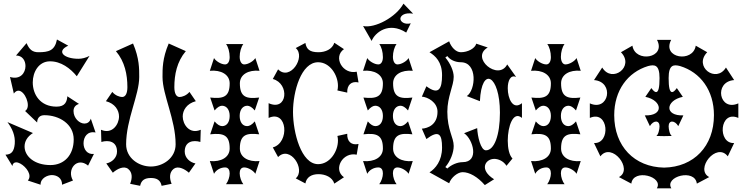

<svg xmlns="http://www.w3.org/2000/svg" viewBox="-20 -987 4097 1055"><path d="M203 28C202 -8 241 -25 265 -25C293 -25 322 -8 321 28L381 5C345 -55 403 -128 464 -77L496 -141C458 -137 439 -168 439 -200C439 -234 460 -268 505 -259L479 -335C473 -316 459 -308 444 -308C417 -308 384 -337 384 -377C384 -394 392 -409 414 -416L350 -458C348 -430 339 -401 291 -401C200 -401 160 -469 160 -534C160 -592 193 -649 253 -650C315 -651 367 -611 402 -568L472 -680C451 -669 430 -664 411 -664C331 -664 287 -705 355 -736L293 -770C281 -709 248 -700 191 -700C158 -700 141 -715 126 -750L68 -682C103 -682 120 -654 120 -624C120 -587 92 -547 35 -564L56 -473C89 -519 133 -454 133 -409C133 -395 128 -383 118 -377L184 -314C185 -342 201 -354 224 -354C305 -354 385 -306 385 -221C385 -136 334 -80 257 -80C167 -80 115 -130 115 -182C115 -209 129 -236 161 -256L21 -316C47 -281 65 -242 61 -196C57 -155 43 -138 10 -137L48 -75C50 -89 58 -95 69 -95C96 -95 142 -54 142 -19C142 -10 139 -2 133 5Z M1083 -274C1021 -247 984 -304 984 -347C984 -381 1006 -418 1056 -431L1021 -482C1005 -462 980 -454 967 -454C948 -454 938 -475 938 -508C938 -577 952 -648 1001 -706L907 -748C872 -666 873 -608 873 -564C873 -465 945 -330 945 -194C945 -118 875 -72 809 -72C743 -72 673 -118 673 -194C673 -330 745 -465 745 -564C745 -608 746 -666 711 -748L617 -706C666 -648 680 -577 680 -508C680 -475 670 -454 651 -454C638 -454 613 -462 597 -482L562 -431C612 -418 634 -381 634 -347C634 -304 597 -247 535 -274L537 -207C577 -219 623 -210 623 -154C623 -119 593 -94 564 -89L600 -38C625 -60 661 -77 684 -59C709 -39 707 -6 695 23L750 34C756 3 776 -9 809 -9C842 -9 862 3 868 34L923 23C911 -6 909 -39 934 -59C957 -77 993 -60 1018 -38L1054 -89C1025 -94 995 -119 995 -154C995 -210 1041 -219 1081 -207Z M1317 25C1306 11 1297 -14 1297 -35C1297 -53 1304 -67 1322 -67C1345 -67 1375 -47 1383 -32L1406 -102C1344 -96 1298 -123 1298 -171C1298 -248 1335 -257 1404 -249L1380 -320C1364 -301 1350 -294 1338 -294C1313 -294 1297 -316 1297 -350C1297 -384 1314 -406 1339 -406C1350 -406 1364 -399 1380 -380L1404 -451C1335 -443 1298 -452 1298 -529C1298 -577 1344 -604 1406 -598L1383 -668C1375 -653 1345 -633 1322 -633C1307 -633 1297 -650 1297 -675C1297 -701 1305 -729 1317 -745H1222C1234 -730 1242 -701 1242 -673C1242 -649 1232 -633 1217 -633C1194 -633 1164 -653 1156 -668L1133 -598C1195 -604 1242 -577 1242 -529C1242 -455 1208 -443 1135 -451L1159 -380C1175 -399 1189 -406 1200 -406C1225 -406 1242 -384 1242 -350C1242 -316 1226 -294 1201 -294C1189 -294 1175 -301 1159 -320L1135 -249C1208 -257 1242 -245 1242 -171C1242 -123 1195 -96 1133 -102L1156 -32C1167 -53 1192 -67 1217 -67C1235 -67 1242 -52 1242 -34C1242 -15 1234 9 1222 25Z M1834 -240C1836 -232 1837 -224 1837 -215C1837 -154 1792 -85 1728 -85C1635 -85 1590 -259 1590 -372C1590 -485 1635 -645 1728 -645C1792 -645 1837 -576 1837 -515C1837 -506 1836 -498 1834 -490L1888 -478C1886 -520 1911 -543 1950 -534L1940 -593C1863 -576 1808 -674 1870 -717L1817 -752C1806 -716 1767 -700 1730 -700C1681 -700 1664 -717 1658 -751L1605 -723C1662 -675 1574 -539 1508 -606L1479 -553C1573 -528 1560 -373 1456 -420V-339C1560 -386 1573 -202 1479 -177L1508 -124C1574 -191 1662 -55 1605 -7L1658 21C1664 -13 1691 -30 1730 -30C1767 -30 1806 -14 1817 22L1870 -13C1808 -56 1863 -154 1940 -137L1950 -196C1911 -187 1886 -210 1888 -252Z M2022 -762C2040 -808 2116 -870 2212 -808L2237 -859C2203 -850 2180 -868 2180 -884C2180 -899 2200 -920 2250 -912L2197 -967C2157 -893 2040 -830 1975 -844ZM2159 25C2148 11 2139 -14 2139 -35C2139 -53 2146 -67 2164 -67C2187 -67 2217 -47 2225 -32L2248 -102C2186 -96 2140 -123 2140 -171C2140 -248 2177 -257 2246 -249L2222 -320C2206 -301 2192 -294 2180 -294C2155 -294 2139 -316 2139 -350C2139 -384 2156 -406 2181 -406C2192 -406 2206 -399 2222 -380L2246 -451C2177 -443 2140 -452 2140 -529C2140 -577 2186 -604 2248 -598L2225 -668C2217 -653 2187 -633 2164 -633C2149 -633 2139 -650 2139 -675C2139 -701 2147 -729 2159 -745H2064C2076 -730 2084 -701 2084 -673C2084 -649 2074 -633 2059 -633C2036 -633 2006 -653 1998 -668L1975 -598C2037 -604 2084 -577 2084 -529C2084 -455 2050 -443 1977 -451L2001 -380C2017 -399 2031 -406 2042 -406C2067 -406 2084 -384 2084 -350C2084 -316 2068 -294 2043 -294C2031 -294 2017 -301 2001 -320L1977 -249C2050 -257 2084 -245 2084 -171C2084 -123 2037 -96 1975 -102L1998 -32C2009 -53 2034 -67 2059 -67C2077 -67 2084 -52 2084 -34C2084 -15 2076 9 2064 25Z M2695 -2C2610 -55 2647 -114 2696 -114C2717 -114 2746 -103 2763 -76L2796 -116C2778 -134 2770 -173 2770 -214C2770 -293 2800 -380 2848 -339V-420C2798 -380 2770 -446 2770 -502C2770 -543 2785 -578 2816 -564L2767 -633C2719 -540 2562 -669 2660 -726L2597 -747C2590 -721 2551 -700 2512 -700C2485 -700 2459 -728 2448 -760L2340 -700C2372 -680 2409 -647 2409 -574C2409 -499 2391 -462 2323 -513L2298 -456C2330 -454 2384 -425 2384 -373C2384 -301 2330 -282 2298 -280L2323 -223C2391 -274 2409 -251 2409 -176C2409 -103 2372 -60 2340 -40L2448 20C2459 -12 2495 -41 2522 -41C2559 -41 2604 -16 2644 30ZM2427 -69C2455 -102 2473 -148 2473 -185C2473 -232 2438 -273 2438 -373C2438 -456 2473 -515 2473 -565C2473 -596 2455 -638 2427 -671L2438 -679C2453 -658 2482 -645 2512 -645C2606 -645 2594 -491 2545 -459L2617 -431C2626 -628 2727 -575 2727 -368C2727 -244 2696 -161 2650 -161C2621 -161 2604 -239 2602 -283L2530 -255C2579 -223 2616 -96 2522 -96C2494 -96 2460 -82 2438 -61Z M3082 25C3071 11 3062 -14 3062 -35C3062 -53 3069 -67 3087 -67C3110 -67 3140 -47 3148 -32L3171 -102C3109 -96 3063 -123 3063 -171C3063 -248 3100 -257 3169 -249L3145 -320C3129 -301 3115 -294 3103 -294C3078 -294 3062 -316 3062 -350C3062 -384 3079 -406 3104 -406C3115 -406 3129 -399 3145 -380L3169 -451C3100 -443 3063 -452 3063 -529C3063 -577 3109 -604 3171 -598L3148 -668C3140 -653 3110 -633 3087 -633C3072 -633 3062 -650 3062 -675C3062 -701 3070 -729 3082 -745H2987C2999 -730 3007 -701 3007 -673C3007 -649 2997 -633 2982 -633C2959 -633 2929 -653 2921 -668L2898 -598C2960 -604 3007 -577 3007 -529C3007 -455 2973 -443 2900 -451L2924 -380C2940 -399 2954 -406 2965 -406C2990 -406 3007 -384 3007 -350C3007 -316 2991 -294 2966 -294C2954 -294 2940 -301 2924 -320L2900 -249C2973 -257 3007 -245 3007 -171C3007 -123 2960 -96 2898 -102L2921 -32C2932 -53 2957 -67 2982 -67C3000 -67 3007 -52 3007 -34C3007 -15 2999 9 2987 25Z M4037 -419C3932 -372 3900 -538 4014 -547L3969 -616C3915 -527 3789 -621 3866 -700L3803 -736C3788 -640 3615 -667 3668 -768H3590C3643 -667 3470 -640 3455 -736L3392 -700C3469 -621 3343 -527 3289 -616L3244 -547C3358 -538 3326 -372 3221 -419V-339C3325 -385 3337 -196 3244 -201L3279 -128C3341 -209 3462 -56 3381 -14L3449 22C3459 -63 3629 -17 3589 48H3669C3629 -17 3799 -63 3809 22L3877 -14C3796 -56 3917 -209 3979 -128L4014 -201C3921 -196 3933 -385 4037 -339ZM3629 -66C3465 -69 3355 -184 3355 -354C3355 -490 3429 -590 3541 -624C3576 -633 3604 -633 3604 -558C3604 -506 3598 -481 3585 -481C3578 -481 3570 -488 3559 -503L3526 -455C3574 -445 3600 -418 3600 -394C3600 -371 3575 -351 3523 -353L3551 -294C3561 -311 3574 -319 3585 -319C3596 -319 3604 -310 3604 -293C3604 -276 3597 -245 3586 -240L3629 -239L3672 -240C3661 -245 3654 -276 3654 -293C3654 -310 3662 -319 3673 -319C3684 -319 3697 -311 3707 -294L3735 -353C3683 -351 3658 -371 3658 -394C3658 -418 3684 -445 3732 -455L3699 -503C3688 -488 3680 -481 3673 -481C3660 -481 3654 -506 3654 -558C3654 -633 3682 -633 3717 -624C3829 -590 3903 -490 3903 -354C3903 -184 3793 -69 3629 -66Z"/></svg>

Font: Malebolge Adversarial
Style: Regular
Weight: 400
Designer: Ariel Martín Pérez
Foundry: Tunera Type Foundry
Version: Version 0.007;hotconv 1.0.109;makeotfexe 2.5.65596